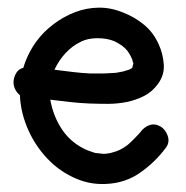

<svg xmlns="http://www.w3.org/2000/svg" viewBox="-20 -486 478 494"><path d="M73.2 -378.9Q91.8 -404.3 117.7 -423.8Q143.6 -443.4 172.9 -454.6Q202.1 -465.8 233.4 -466.3Q264.6 -466.8 295.9 -454.1Q326.2 -442.4 350.6 -422.4Q375 -402.3 388.7 -371.1Q399.4 -347.7 401.4 -320.3Q403.3 -293 386.7 -270.5Q372.1 -250 351.1 -239.3Q330.1 -228.5 306.2 -223.6Q282.2 -218.8 257.3 -218.8Q232.4 -218.8 210 -219.7Q184.6 -220.7 159.7 -223.6Q134.8 -226.6 109.4 -229.5Q117.2 -185.5 140.6 -151.4Q164.1 -117.2 204.1 -99.6Q214.8 -95.7 220.7 -93.8Q223.6 -92.8 226.1 -92.3Q228.5 -91.8 231.4 -91.8Q239.3 -90.8 244.6 -90.3Q250 -89.8 254.9 -90.8Q261.7 -91.8 264.2 -92.3Q266.6 -92.8 269.5 -93.8Q280.3 -96.7 288.6 -100.6Q296.9 -104.5 308.6 -113.3Q314.5 -118.2 324.2 -127.9Q334 -137.7 340.8 -145.5Q350.6 -159.2 364.7 -164.1Q378.9 -168.9 393.6 -160.2Q406.2 -152.3 411.6 -136.2Q417 -120.1 407.2 -106.4Q378.9 -68.4 340.3 -41.5Q301.8 -14.6 252 -12.7Q211.9 -10.7 174.8 -26.9Q137.7 -43 109.4 -70.3Q74.2 -104.5 53.7 -149.4Q33.2 -194.3 31.2 -241.2Q22.5 -248 18.1 -258.3Q13.7 -268.6 15.1 -279.3Q16.6 -290 22.5 -299.3Q28.3 -308.6 40 -311.5Q50.8 -347.7 73.2 -378.9ZM307.6 -355.5Q296.9 -369.1 274.4 -379.9Q255.9 -387.7 231 -387.7Q206.1 -387.7 188.5 -378.9Q166 -368.2 148.4 -349.1Q130.9 -330.1 120.1 -306.6Q143.6 -303.7 167 -300.8Q190.4 -297.9 213.9 -296.9Q226.6 -296.9 239.3 -296.9Q252 -296.9 264.6 -297.9Q268.6 -297.9 272 -298.3Q275.4 -298.8 279.3 -298.8Q288.1 -300.8 292.5 -301.3Q296.9 -301.8 301.8 -303.7Q305.7 -304.7 311.5 -306.6Q316.4 -308.6 317.4 -309.6Q318.4 -310.5 320.3 -311.5L323.2 -323.2Q321.3 -327.1 320.8 -330.6Q320.3 -334 318.4 -336.9Q317.4 -339.8 314 -345.7Q310.5 -351.6 307.6 -355.5Z"/></svg>

Font: Schoolbell
Style: Regular
Weight: 400
Designer: Font Diner, Inc
Foundry: Font Diner, Inc
Version: Version 1.000